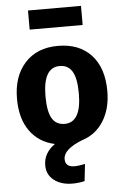

<svg xmlns="http://www.w3.org/2000/svg" viewBox="-65 -810 713 1101"><g transform="rotate(-5 292.0 -259.5)"><path d="M444 -765V-655H139V-765ZM383 3Q274 46 274 102Q274 148 327 148Q351 148 388 140L377 238Q342 246 307 246Q242 246 201 214Q160 182 160 129Q160 57 226 11Q134 -9 83 -80.5Q32 -152 32 -266Q32 -395 101.5 -471.5Q171 -548 292 -548Q414 -548 483 -473.5Q552 -399 552 -265Q552 -164 507.5 -93Q463 -22 383 3ZM292 -432Q196 -432 196 -266Q196 -179 219.5 -139Q243 -99 292 -99Q388 -99 388 -265Q388 -352 364.5 -392Q341 -432 292 -432Z"/></g></svg>

Font: FiraGO
Style: Bold
Weight: 700
Designer: bBox Type
Foundry: bBox Type GmbH
Version: Version 1.001;PS 001.001;hotconv 1.0.88;makeotf.lib2.5.64775